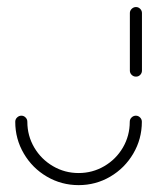

<svg xmlns="http://www.w3.org/2000/svg" viewBox="-20 -539 465 559"><path d="M375.6 -202.2Q382.6 -202.2 387.8 -197Q393 -191.9 393 -184.4Q393 -134.4 368.1 -92Q343.3 -49.6 301.1 -24.8Q258.9 0 208.9 0Q158.9 0 116.5 -24.8Q74.1 -49.6 49.3 -92Q24.4 -134.4 24.4 -184.4Q24.4 -191.9 29.8 -197Q35.2 -202.2 42.2 -202.2Q49.3 -202.2 54.4 -197Q59.6 -191.9 59.6 -184.4Q59.6 -143.7 79.8 -109.4Q100 -75.2 134.3 -55.2Q168.5 -35.2 208.9 -35.2Q249.3 -35.2 283.5 -55.2Q317.8 -75.2 337.8 -109.4Q357.8 -143.7 357.8 -184.4Q357.8 -191.9 363.1 -197Q368.5 -202.2 375.6 -202.2ZM375.9 -315.9Q368.5 -315.9 363.3 -321.1Q358.1 -326.3 358.1 -333.3V-501.1Q358.1 -508.1 363.5 -513.3Q368.9 -518.5 375.9 -518.5Q383 -518.5 388.1 -513.3Q393.3 -508.1 393.3 -501.1V-333.3Q393.3 -326.3 388.3 -321.1Q383.3 -315.9 375.9 -315.9Z"/></svg>

Font: 26F Galaxy Hebrew Light
Style: Regular
Weight: 300
Designer: C₂₉H₂₅N₃O₅
Version: Version 1.000